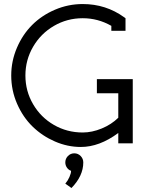

<svg xmlns="http://www.w3.org/2000/svg" viewBox="-20 -716 718 959"><path d="M306.2 201.2Q318.8 186.5 326.9 168Q335 149.4 335 137.2Q322.3 132.8 314.2 121.1Q306.2 109.4 306.2 95.2Q306.2 76.7 319.3 63.2Q332.5 49.8 351.1 49.8Q369.6 49.8 382.8 63.2Q396 76.7 396 95.2Q396 162.6 336.9 223.1ZM463.9 -250V-320.8H643.1V0H570.8V-51.8Q476.6 18.1 383.8 18.1Q317.4 18.1 254.4 -9.3Q191.4 -36.6 143.1 -83.5Q94.7 -130.4 65.4 -197.5Q36.1 -264.6 36.1 -338.9Q36.1 -411.1 64.5 -477.3Q92.8 -543.5 140.6 -591.3Q188.5 -639.2 254.6 -667.5Q320.8 -695.8 393.1 -695.8Q508.8 -695.8 600.1 -629.9L606.9 -625V-562H536.1V-586.9Q469.2 -625 393.1 -625Q315.4 -625 249.5 -586.7Q183.6 -548.3 145.3 -482.4Q106.9 -416.5 106.9 -338.9Q106.9 -261.2 145.3 -195.6Q183.6 -129.9 249.3 -92Q314.9 -54.2 393.1 -54.2Q439.5 -54.2 488 -74.2Q536.6 -94.2 570.8 -127.9V-250Z"/></svg>

Font: Rawengulk
Style: Bold
Weight: 700
Version: Version 0.92